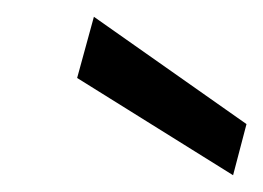

<svg xmlns="http://www.w3.org/2000/svg" viewBox="-20 -751 314 229"><path d="M258 -542 72 -658 92 -731 274 -603Z"/></svg>

Font: DM Sans 18pt
Style: Italic
Weight: 400
Italic angle: -10°
Designer: Colophon Foundry, Jonny Pinhorn
Foundry: Colophon Foundry
Version: Version 4.004;gftools[0.9.30]